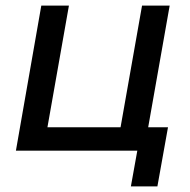

<svg xmlns="http://www.w3.org/2000/svg" viewBox="-20 -540 680 688"><path d="M582 -84H511L588 -520H489L412 -84H150L227 -520H128L37 0H472L449 128H544Z"/></svg>

Font: Fixel Display Medium
Style: Italic
Weight: 500
Italic angle: -10°
Designer: AlfaBravo + MacPaw
Foundry: Kyrylo Tkachov, Marchela Mozhyna, Serhii Makarenko, Maria Weinstein, Zakhar Kryvoshyya
Version: Version 1.210;Glyphs 3.2 (3217)